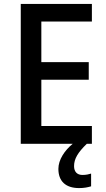

<svg xmlns="http://www.w3.org/2000/svg" viewBox="-20 -734 543 980"><path d="M358 114C358 76 378 44 423 0H449V-91H191V-327H433V-417H191V-624H449V-714H86V0H351C310 34 278 81 278 128C278 190 314 226 384 226C410 226 428 222 445 217V152C435 155 421 159 401 159C374 159 358 143 358 114Z"/></svg>

Font: Noto Sans Devanagari UI SemiCondensed Medium
Style: Regular
Weight: 500
Width: 4
Designer: Jelle Bosma - Monotype Design Team
Foundry: Monotype Imaging Inc.
Version: Version 2.004